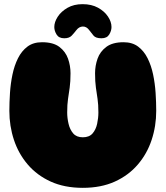

<svg xmlns="http://www.w3.org/2000/svg" viewBox="-20 -903 796 923"><path d="M378 0Q290 0 224 -30Q158 -60 113.5 -112Q69 -164 47 -230.5Q25 -297 25 -370Q25 -411 28 -456.5Q31 -502 40 -545Q49 -588 66.5 -623Q84 -658 112 -679Q140 -700 182 -700Q236 -700 265.5 -677.5Q295 -655 307 -621Q319 -587 319 -551Q319 -510 315 -482Q311 -454 307 -427.5Q303 -401 303 -362Q303 -336 309.5 -308Q316 -280 332 -261.5Q348 -243 378 -243Q409 -243 425 -261.5Q441 -280 447 -308Q453 -336 453 -362Q453 -401 449 -427.5Q445 -454 441 -482Q437 -510 437 -551Q437 -587 449 -621Q461 -655 491 -677.5Q521 -700 574 -700Q616 -700 644 -679Q672 -658 689.5 -623Q707 -588 716 -545Q725 -502 728 -456.5Q731 -411 731 -370Q731 -297 709 -230.5Q687 -164 642.5 -112Q598 -60 532 -30Q466 0 378 0ZM377 -883Q420 -883 451 -866Q482 -849 499 -823.5Q516 -798 516 -773Q516 -755 505 -737Q494 -719 468 -719Q440 -719 429.5 -732Q419 -745 409 -758Q396 -776 378 -775.5Q360 -775 347 -758Q337 -745 325 -732Q313 -719 289 -719Q263 -719 252 -737Q241 -755 241 -773Q241 -797 257.5 -822.5Q274 -848 304.5 -865.5Q335 -883 377 -883Z"/></svg>

Font: Cherry Bomb One
Style: Regular
Weight: 400
Designer: satsuyako
Foundry: satsuyako
Version: Version 4.100; ttfautohint (v1.8.3)